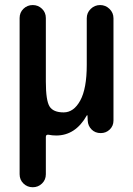

<svg xmlns="http://www.w3.org/2000/svg" viewBox="-20 -540 540 779"><path d="M59.6 167V-466.8Q59.6 -489.3 75.2 -504.4Q90.8 -519.5 112.8 -519.5Q134.8 -519.5 150.4 -504.4Q166 -489.3 166 -466.8V-209Q166 -131.8 181.2 -107.9Q196.3 -84 238.3 -84Q279.3 -84 305.7 -132.3Q332 -180.7 332 -276.4V-465.8Q332 -488.3 348.1 -503.9Q364.3 -519.5 386.2 -519.5Q408.2 -519.5 424.3 -503.9Q440.4 -488.3 440.4 -465.8V-50.8Q440.4 -29.3 425.3 -14.6Q410.2 0 388.7 0Q366.2 0 351.6 -14.6Q336.9 -29.3 335.9 -50.8L335 -71.3Q335 -72.3 334 -72.3Q332 -72.3 332 -71.3Q286.1 9.8 208 9.8Q192.4 9.8 177.7 6.8Q166 4.9 166 15.6V167Q166 189.5 150.4 204.6Q134.8 219.7 112.8 219.7Q90.8 219.7 75.2 204.6Q59.6 189.5 59.6 167Z"/></svg>

Font: Rounded-X Mgen+ 1m medium
Style: Regular
Weight: 500
Designer: [Source Han Sans]
Ryoko NISHIZUKA  (kana & ideographs); Paul D. Hunt (Latin, Greek & Cyrillic); Wenlong ZHANG  (bopomofo
Version: Version 1.059.20150602